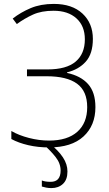

<svg xmlns="http://www.w3.org/2000/svg" viewBox="-20 -744 560 982"><path d="M455 -545Q455 -469 418.5 -428.5Q382 -388 323 -374V-371Q393 -356 430.5 -314Q468 -272 468 -196Q468 -102 407 -46Q346 10 231 10Q174 10 124.5 -1.5Q75 -13 38 -33V-74Q76 -52 128 -38.5Q180 -25 231 -25Q325 -25 375.5 -70Q426 -115 426 -196Q426 -278 374 -316Q322 -354 218 -354H118V-389H223Q320 -389 367 -429Q414 -469 414 -543Q414 -611 371 -650Q328 -689 254 -689Q192 -689 149 -669.5Q106 -650 66 -621L45 -649Q86 -681 137 -702.5Q188 -724 255 -724Q349 -724 402 -674.5Q455 -625 455 -545ZM290 128Q290 92 265 60Q240 28 208 0L235 -9Q279 26 302 61Q325 96 325 133Q325 175 302 196.5Q279 218 243 218Q229 218 216 215.5Q203 213 194 210V179Q211 186 239 186Q290 186 290 128Z"/></svg>

Font: Noto Sans Disp ExtLt
Style: Regular
Weight: 200
Designer: Monotype Design Team
Foundry: Monotype Imaging Inc.
Version: Version 2.000;GOOG;noto-source:20170915:90ef993387c0